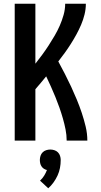

<svg xmlns="http://www.w3.org/2000/svg" viewBox="-20 -755 540 1031"><path d="M59 0V-735H170V-413Q189 -437 207 -461.5Q225 -486 241.5 -511.5Q258 -537 273.5 -563.5Q289 -590 301 -617.5Q313 -645 321.5 -675Q330 -705 330 -735H441Q441 -706 434 -677.5Q427 -649 415.5 -622Q404 -595 390 -569.5Q376 -544 360.5 -519.5Q345 -495 328 -471.5Q311 -448 293 -425Q311 -392 328.5 -358Q346 -324 362 -289.5Q378 -255 392.5 -220Q407 -185 419 -149Q431 -113 440 -75.5Q449 -38 449 0H338Q338 -30 332 -60Q326 -90 317.5 -119.5Q309 -149 299 -177.5Q289 -206 277.5 -234Q266 -262 253.5 -290Q241 -318 228 -345Q214 -328 199.5 -310.5Q185 -293 170 -276V0ZM239 256 195 215Q208 203 217 188.5Q226 174 232 158Q223 156 215.5 151Q208 146 203 138.5Q198 131 196 122Q194 113 194 104Q194 93 197.5 82Q201 71 209 63Q217 55 228 51.5Q239 48 250 48Q261 48 272 51.5Q283 55 291 63Q299 71 302.5 82Q306 93 306 104Q306 126 302 147Q298 168 289 187.5Q280 207 267.5 224.5Q255 242 239 256Z"/></svg>

Font: Iosevka Term Curly
Style: Bold
Weight: 700
Designer: Belleve Invis
Foundry: Belleve Invis
Version: Version 32.3.0